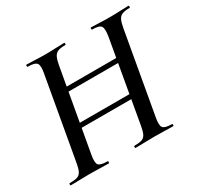

<svg xmlns="http://www.w3.org/2000/svg" viewBox="-136 -786 976 947"><g transform="rotate(-30 351.5 -312.5)"><path d="M12 0Q9 0 9 -6Q9 -12 12 -12Q41 -12 56 -17Q71 -22 78.5 -37Q86 -52 91 -81L173 -544Q181 -586 170.5 -599.5Q160 -613 119 -613Q117 -613 117 -619Q117 -625 119 -625Q142 -625 168.5 -623.5Q195 -622 225 -622Q256 -622 285 -623.5Q314 -625 335 -625Q337 -625 337 -619Q337 -613 335 -613Q306 -613 291.5 -607Q277 -601 269.5 -585.5Q262 -570 257 -542L175 -81Q167 -38 177 -25Q187 -12 228 -12Q231 -12 231 -6Q231 0 228 0Q206 0 178 -1Q150 -2 118 -2Q88 -2 61 -1Q34 0 12 0ZM160 -219 163 -245H546L543 -219ZM166 -406 170 -432H552L550 -406ZM380 0Q378 0 378 -6Q378 -12 380 -12Q409 -12 423.5 -17Q438 -22 445.5 -37Q453 -52 458 -81L539 -542Q546 -584 537 -598.5Q528 -613 487 -613Q484 -613 484 -619Q484 -625 487 -625Q508 -625 535.5 -623.5Q563 -622 593 -622Q623 -622 651.5 -623.5Q680 -625 701 -625Q703 -625 703 -619Q703 -613 701 -613Q674 -613 659 -607.5Q644 -602 636.5 -587Q629 -572 624 -544L542 -81Q534 -38 544.5 -25Q555 -12 595 -12Q598 -12 598 -6Q598 0 595 0Q576 0 548 -1Q520 -2 489 -2Q459 -2 430.5 -1Q402 0 380 0Z"/></g></svg>

Font: Cormorant Light SemiBold
Style: Italic
Weight: 600
Italic angle: -10°
Version: Version 4.000